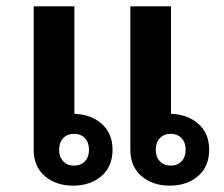

<svg xmlns="http://www.w3.org/2000/svg" viewBox="-20 -572 706 604"><path d="M210 12Q156 12 121 -18Q86 -48 86 -101V-552H214V-214Q267 -212 300.5 -182Q334 -152 334 -101Q334 -48 299 -18Q264 12 210 12ZM213 -51Q234 -51 247 -64.5Q260 -78 260 -101Q260 -124 247 -137.5Q234 -151 213 -151Q192 -151 179 -137.5Q166 -124 166 -101Q166 -78 179 -64.5Q192 -51 213 -51ZM514 12Q460 12 425 -18Q390 -48 390 -101V-552H518V-214Q571 -212 604.5 -182Q638 -152 638 -101Q638 -48 603 -18Q568 12 514 12ZM517 -51Q538 -51 551 -64.5Q564 -78 564 -101Q564 -124 551 -137.5Q538 -151 517 -151Q496 -151 483 -137.5Q470 -124 470 -101Q470 -78 483 -64.5Q496 -51 517 -51Z"/></svg>

Font: IBM Plex Sans Thai Looped SemiBold
Style: Regular
Weight: 600
Designer: Mike Abbink, Paul van der Laan, Pieter van Rosmalen, Ben Mitchell, Mark Frömberg
Foundry: Bold Monday
Version: Version 1.1